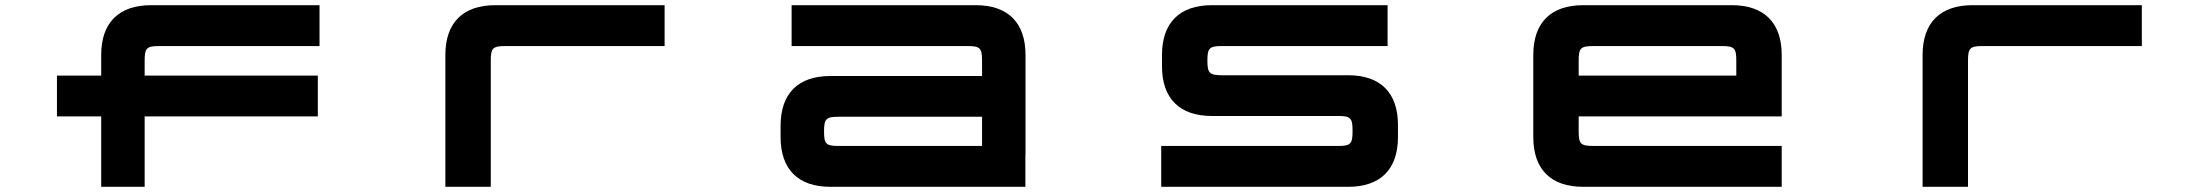

<svg xmlns="http://www.w3.org/2000/svg" viewBox="-20 -720 8460 740"><path d="M370 -508V-428.5H199.5V-271.5H370V0H537.5V-271.5H1205V-428.5H537.5V-485.5C537.5 -535 545 -542.5 594.5 -542.5H1211.5V-700H562C438 -700 370 -632.5 370 -508Z M1696.5 -508V0H1871.5V-485.5C1871.5 -535 1879 -542.5 1928.5 -542.5H2541.5V-700H1888.5C1764.5 -700 1696.5 -632.5 1696.5 -508Z M3212.5 -270H3765V-157.5H3212.5C3163.5 -157.5 3156 -165 3156 -213.5C3156 -262 3163.5 -270 3212.5 -270ZM2988.5 -192C2988.5 -67.5 3056 0 3180 0H3932V-121.5H3932.5V-508C3932.5 -632.5 3865 -700 3741 -700H3031V-542.5H3708.5C3757.5 -542.5 3765 -535 3765 -485.5V-427H3180C3056 -427 2988.5 -359.5 2988.5 -235.5Z M5328 -700H4650.5C4526.5 -700 4458.5 -632.5 4458.5 -508V-464.5C4458.5 -340.5 4526.5 -273 4650.5 -273H5136.5C5185.5 -273 5193 -265.5 5193 -216V-214.5C5193 -165 5185.5 -157.5 5136.5 -157.5H4455.5V0H5176.5C5300.5 0 5368 -67.5 5368 -192V-238.5C5368 -362.5 5300.5 -430 5176.5 -430H4690.5C4641.5 -430 4633.5 -438 4633.5 -486.5C4633.5 -535 4641.5 -542.5 4690.5 -542.5H5328Z M6655 -700H6081.5C5957 -700 5889.5 -632.5 5889.5 -508V-192C5889.5 -67.5 5957 0 6081.5 0H6847V-157.5H6121.5C6072 -157.5 6064.5 -165 6064.5 -214.5V-271.5H6847V-508C6847 -632.5 6779 -700 6655 -700ZM6064.5 -428.5V-485.5C6064.5 -535 6072 -542.5 6121.5 -542.5H6615C6664.5 -542.5 6672 -535 6672 -485.5V-428.5Z M7390 -508V0H7565V-485.5C7565 -535 7572.5 -542.5 7622 -542.5H8235V-700H7582C7458 -700 7390 -632.5 7390 -508Z"/></svg>

Font: Melete Bold
Style: Regular
Weight: 700
Width: 6
Designer: Sora Sagano
Foundry: DOT COLON
Version: Version 0.200;FEAKit 1.0